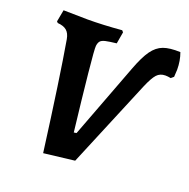

<svg xmlns="http://www.w3.org/2000/svg" viewBox="-120 -765 878 893"><g transform="rotate(20 319.5 -318.5)"><path d="M639 -565Q639 -553 637 -529L624 -518Q609 -521 597 -521Q571 -521 555 -503.5Q539 -486 519 -439L338 -5L186 13Q139 -344 108 -523Q103 -551 87.5 -564Q72 -577 43 -579L37 -585L48 -644L167 -642Q242 -642 336 -650L343 -642L333 -584Q297 -580 279.5 -576Q262 -572 255 -564Q248 -556 246 -540Q244 -526 256 -407.5Q268 -289 287 -126L300 -128L440 -498Q464 -562 487 -594Q510 -626 541 -637.5Q572 -649 625 -647Q639 -609 639 -565Z"/></g></svg>

Font: Alegreya
Style: Bold Italic
Weight: 700
Italic angle: -7°
Designer: Juan Pablo del Peral
Foundry: Huerta Tipografica
Version: Version 2.007; ttfautohint (v1.6)